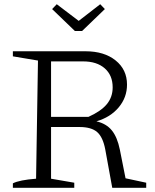

<svg xmlns="http://www.w3.org/2000/svg" viewBox="-20 -890 736 910"><path d="M575 -45 673 -24V0H512L479 -181Q468 -240 440.5 -264Q413 -288 357 -288H222V-43L332 -24V0H41V-21Q72 -37 151 -43L160 -603L41 -623V-647H385Q474 -647 528 -603.5Q582 -560 582 -489Q582 -428 542.5 -381Q503 -334 437 -315Q484 -304 510 -272Q536 -240 548 -181ZM374 -599H222V-336H399Q459 -363 486.5 -396.5Q514 -430 514 -476Q514 -533 476.5 -566Q439 -599 374 -599ZM335 -743 227 -847 249 -870 353 -791 455 -870 477 -847 369 -743Z"/></svg>

Font: Piazzolla Light
Style: Regular
Weight: 300
Designer: Juan Pablo del Peral
Foundry: Huerta Tipografica
Version: Version 1.330